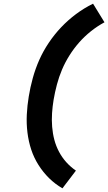

<svg xmlns="http://www.w3.org/2000/svg" viewBox="-20 -861 587 1042"><path d="M319 161Q279 138 246.5 106Q214 74 189 34.5Q164 -5 149.5 -49Q135 -93 129 -141.5Q123 -190 125.5 -239.5Q128 -289 136 -337Q144 -387 158 -437.5Q172 -488 193 -535.5Q214 -583 244.5 -628.5Q275 -674 312 -713Q349 -752 392.5 -784.5Q436 -817 485 -841L547 -740Q508 -719 473 -691Q438 -663 409 -630Q380 -597 356.5 -559.5Q333 -522 316.5 -483Q300 -444 289 -402.5Q278 -361 271 -320Q265 -284 262.5 -247Q260 -210 263 -173Q266 -136 275 -102Q284 -68 300.5 -37Q317 -6 340 19.5Q363 45 392 65Z"/></svg>

Font: Iosevka Slab Heavy
Style: Italic
Weight: 900
Italic angle: -9°
Monospace: yes
Designer: Belleve Invis
Foundry: Belleve Invis
Version: Version 11.1.0; ttfautohint (v1.8.3)